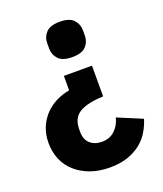

<svg xmlns="http://www.w3.org/2000/svg" viewBox="-134 -625 762 899"><g transform="rotate(-20 247.0 -176.0)"><path d="M260 185Q207 185 164.5 170Q122 155 91 128Q60 101 43.5 63Q27 25 27 -21Q27 -63 41 -97Q55 -131 79 -156.5Q103 -182 135 -198Q167 -214 202 -220V-292H342V-139Q263 -136 223.5 -112.5Q184 -89 184 -33V-19Q184 19 206.5 39Q229 59 265 59Q304 59 329.5 35Q355 11 364 -26L486 25Q477 55 460 84Q443 113 415.5 135.5Q388 158 349.5 171.5Q311 185 260 185ZM270 -361Q222 -361 201.5 -383Q181 -405 181 -437V-461Q181 -493 201.5 -515Q222 -537 270 -537Q318 -537 338.5 -515Q359 -493 359 -461V-437Q359 -405 338.5 -383Q318 -361 270 -361Z"/></g></svg>

Font: IBM Plex Sans Thai
Style: Bold
Weight: 700
Designer: Mike Abbink, Paul van der Laan, Pieter van Rosmalen, Ben Mitchell, Mark Frömberg
Foundry: Bold Monday
Version: Version 1.2